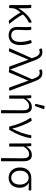

<svg xmlns="http://www.w3.org/2000/svg" viewBox="1501 -2278 947 3989"><g transform="rotate(90 1974.5 -283.5)"><path d="M466.8 -17.6C397.5 -94.7 325.2 -200.2 279.3 -284.2C335.9 -344.7 389.6 -384.8 440.4 -404.3C449.2 -408.2 453.1 -414.1 452.1 -422.9L449.2 -454.1C448.2 -465.8 440.4 -469.7 430.7 -465.8C334 -430.7 229.5 -321.3 155.3 -197.3H151.4V-353.5C151.4 -386.7 150.4 -421.9 145.5 -446.3C143.6 -456.1 137.7 -460 128.9 -460H94.7C84 -460 79.1 -454.1 80.1 -443.4C85.9 -408.2 85.9 -369.1 85.9 -336.9V-15.6C85.9 -5.9 91.8 0 101.6 0H132.8C142.6 0 148.4 -5.9 148.4 -15.6V-23.4C148.4 -81.1 158.2 -129.9 185.5 -168C203.1 -192.4 220.7 -215.8 238.3 -237.3C284.2 -156.2 348.6 -62.5 403.3 -1C409.2 4.9 415 7.8 422.9 6.8L460 2.9C472.7 2 475.6 -7.8 466.8 -17.6Z M539.1 -168C539.1 -45.9 609.4 10.7 716.8 10.7C832 10.7 917 -71.3 917 -227.5C917 -304.7 905.3 -380.9 877 -458C874 -466.8 866.2 -469.7 857.4 -467.8L823.2 -459C813.5 -456.1 809.6 -449.2 813.5 -439.5C841.8 -362.3 850.6 -293 850.6 -225.6C850.6 -100.6 793 -43 718.8 -43C656.2 -43 599.6 -75.2 599.6 -165C599.6 -220.7 606.4 -298.8 606.4 -353.5C606.4 -387.7 606.4 -418 601.6 -446.3C599.6 -455.1 593.8 -460 585 -460H551.8C541 -460 536.1 -454.1 537.1 -443.4C542 -403.3 543 -369.1 543 -336.9C543 -280.3 539.1 -224.6 539.1 -168Z M997.1 2 1034.2 5.9C1043 6.8 1048.8 2.9 1052.7 -4.9L1216.8 -396.5H1220.7L1359.4 -12.7C1362.3 -4.9 1369.1 0 1377.9 0H1414.1C1425.8 0 1430.7 -5.9 1426.8 -17.6L1248 -490.2C1204.1 -621.1 1159.2 -690.4 1067.4 -690.4C1036.1 -690.4 1014.6 -686.5 996.1 -679.7C987.3 -675.8 984.4 -668.9 987.3 -659.2L996.1 -635.7C999 -626 1005.9 -623 1015.6 -626C1028.3 -630.9 1043 -634.8 1060.5 -634.8C1120.1 -634.8 1153.3 -585.9 1182.6 -493.2L1189.5 -471.7L986.3 -16.6C981.4 -6.8 986.3 1 997.1 2Z M1432.6 2 1469.7 5.9C1478.5 6.8 1484.4 2.9 1488.3 -4.9L1652.3 -396.5H1656.2L1794.9 -12.7C1797.9 -4.9 1804.7 0 1813.5 0H1849.6C1861.3 0 1866.2 -5.9 1862.3 -17.6L1683.6 -490.2C1639.6 -621.1 1594.7 -690.4 1502.9 -690.4C1471.7 -690.4 1450.2 -686.5 1431.6 -679.7C1422.9 -675.8 1419.9 -668.9 1422.9 -659.2L1431.6 -635.7C1434.6 -626 1441.4 -623 1451.2 -626C1463.9 -630.9 1478.5 -634.8 1496.1 -634.8C1555.7 -634.8 1588.9 -585.9 1618.2 -493.2L1625 -471.7L1421.9 -16.6C1417 -6.8 1421.9 1 1432.6 2Z M2177.7 -724.6 2139.6 -558.6C2137.7 -547.9 2141.6 -542 2151.4 -540L2167 -536.1C2175.8 -534.2 2183.6 -537.1 2186.5 -546.9L2245.1 -710C2249 -720.7 2245.1 -727.5 2234.4 -729.5L2195.3 -736.3C2185.5 -738.3 2179.7 -734.4 2177.7 -724.6ZM2271.5 -285.2C2271.5 -150.4 2270.5 6.8 2267.6 153.3C2267.6 164.1 2273.4 169.9 2283.2 169.9H2317.4C2327.1 169.9 2333 164.1 2333 154.3V-293C2333 -410.2 2294.9 -471.7 2204.1 -471.7C2131.8 -471.7 2078.1 -435.5 2026.4 -360.4H2024.4L2019.5 -444.3C2018.6 -455.1 2012.7 -460 2002.9 -460H1973.6C1963.9 -460 1958 -454.1 1959 -443.4C1962.9 -403.3 1962.9 -369.1 1962.9 -336.9V-15.6C1962.9 -5.9 1968.8 0 1978.5 0H2013.7C2023.4 0 2029.3 -5.9 2029.3 -15.6V-303.7C2088.9 -388.7 2128.9 -414.1 2186.5 -414.1C2247.1 -414.1 2271.5 -374 2271.5 -285.2Z M2431.6 -438.5C2507.8 -324.2 2569.3 -171.9 2605.5 -15.6C2608.4 -4.9 2614.3 0 2623 0H2663.1C2670.9 0 2677.7 -2.9 2682.6 -10.7C2771.5 -161.1 2825.2 -293.9 2850.6 -443.4C2852.5 -454.1 2847.7 -460 2836.9 -460H2801.8C2792 -460 2787.1 -455.1 2785.2 -445.3C2770.5 -322.3 2715.8 -182.6 2655.3 -67.4H2651.4C2623 -191.4 2561.5 -357.4 2494.1 -460.9C2489.3 -468.8 2482.4 -470.7 2473.6 -467.8L2439.5 -459C2428.7 -456.1 2424.8 -448.2 2431.6 -438.5Z M3268.6 -285.2C3268.6 -150.4 3267.6 6.8 3264.6 153.3C3264.6 164.1 3270.5 169.9 3280.3 169.9H3314.5C3324.2 169.9 3330.1 164.1 3330.1 154.3V-293C3330.1 -410.2 3292 -471.7 3201.2 -471.7C3128.9 -471.7 3075.2 -435.5 3023.4 -360.4H3021.5L3016.6 -444.3C3015.6 -455.1 3009.8 -460 3000 -460H2970.7C2960.9 -460 2955.1 -454.1 2956.1 -443.4C2960 -403.3 2960 -369.1 2960 -336.9V-15.6C2960 -5.9 2965.8 0 2975.6 0H3010.7C3020.5 0 3026.4 -5.9 3026.4 -15.6V-303.7C3085.9 -388.7 3126 -414.1 3183.6 -414.1C3244.1 -414.1 3268.6 -374 3268.6 -285.2Z M3459 -224.6C3459 -73.2 3557.6 10.7 3671.9 10.7C3788.1 10.7 3880.9 -72.3 3880.9 -217.8C3880.9 -307.6 3842.8 -373 3780.3 -406.2V-410.2C3829.1 -410.2 3872.1 -408.2 3920.9 -404.3C3931.6 -403.3 3937.5 -410.2 3937.5 -419.9V-444.3C3937.5 -454.1 3931.6 -460 3921.9 -460H3675.8C3563.5 -460 3459 -386.7 3459 -224.6ZM3815.4 -221.7C3815.4 -112.3 3755.9 -43 3672.9 -43C3589.8 -43 3526.4 -113.3 3526.4 -224.6C3526.4 -345.7 3591.8 -405.3 3673.8 -405.3C3764.6 -405.3 3815.4 -318.4 3815.4 -221.7Z"/></g></svg>

Font: Ed Sans Neue Light
Style: Regular
Weight: 300
Designer: Stephen Hutchings
Version: Version 1.004;PS 001.004;hotconv 1.0.88;makeotf.lib2.5.64775